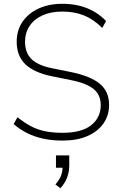

<svg xmlns="http://www.w3.org/2000/svg" viewBox="-20 -733 640 1012"><path d="M310 8Q255 8 208.5 -2Q162 -12 123 -31.5Q84 -51 52 -79L72 -115Q107 -87 141.5 -68.5Q176 -50 217 -41.5Q258 -33 310 -33Q410 -33 460.5 -73Q511 -113 511 -179Q511 -215 495 -240Q479 -265 444 -282.5Q409 -300 353 -311L254 -331Q160 -350 114 -394Q68 -438 68 -513Q68 -573 98.5 -618Q129 -663 183.5 -688Q238 -713 308 -713Q356 -713 397.5 -703Q439 -693 475 -672.5Q511 -652 539 -622L519 -586Q472 -632 422 -652Q372 -672 308 -672Q249 -672 205 -652.5Q161 -633 136.5 -597Q112 -561 112 -513Q112 -455 146 -421.5Q180 -388 256 -373L355 -353Q457 -332 506 -291.5Q555 -251 555 -180Q555 -125 525.5 -82.5Q496 -40 441 -16Q386 8 310 8ZM298 259 272 239Q295 213 302.5 191Q310 169 310 144L325 151H275V86H345V140Q345 174 333 204.5Q321 235 298 259Z"/></svg>

Font: Nunito Sans 12pt ExtraLight
Style: Regular
Weight: 200
Designer: Vernon Adams
Foundry: Vernon Adams
Version: Version 3.101;gftools[0.9.27]